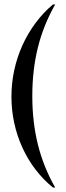

<svg xmlns="http://www.w3.org/2000/svg" viewBox="-20 -785 296 856"><path d="M216 -765H226Q174 -674 149 -573.5Q124 -473 124 -357Q124 -241 149 -140.5Q174 -40 226 51H216Q173 16 138.5 -29Q104 -74 80 -126.5Q56 -179 43.5 -236.5Q31 -294 31 -354Q31 -414 43.5 -472Q56 -530 80 -583Q104 -636 138.5 -682.5Q173 -729 216 -765Z"/></svg>

Font: Moniqa SemBd Heading
Style: Regular
Weight: 600
Designer: Rajesh Rajput
Foundry: Rajesh Rajput
Version: Version 1.000